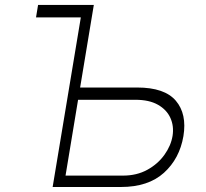

<svg xmlns="http://www.w3.org/2000/svg" viewBox="-20 -747 822 767"><path d="M123.9 -677.6 132.1 -727.3H354.8L300.1 -397.4H528.1Q637.4 -397.4 682.4 -344.6Q727.3 -291.9 712.7 -203.1Q697.4 -113.3 634.8 -56.6Q572.1 0 463.1 0H190.3L302.9 -677.6ZM291.9 -348.4 241.8 -45.5H471.2Q526.3 -45.5 568.5 -68.7Q610.8 -92 636.9 -128.6Q663 -165.1 669.4 -204.5Q675.4 -243.3 660.7 -275.9Q646 -308.6 611 -328.5Q576 -348.4 521 -348.4Z"/></svg>

Font: Inter UI Extra Light
Style: Italic
Weight: 200
Italic angle: -9.39999°
Designer: Rasmus Andersson
Foundry: rsms
Version: 3.2;8d6f07862